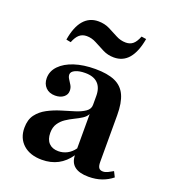

<svg xmlns="http://www.w3.org/2000/svg" viewBox="-120 -713 723 814"><g transform="rotate(20 242.0 -306.5)"><path d="M160.5 11.3Q107.3 11.3 76.2 -16.5Q45.2 -44.4 45.2 -91.1Q45.2 -128.2 62.5 -151.2Q79.8 -174.2 107.3 -188.7Q134.7 -203.2 165.3 -212.5Q196 -221.8 223.4 -230.2Q250.8 -238.7 268.1 -250.8Q285.5 -262.9 285.5 -281.5V-321.8Q285.5 -358.9 266.1 -378.2Q246.8 -397.6 208.9 -397.6Q181.5 -397.6 164.1 -389.5Q146.8 -381.5 146.8 -368.5Q146.8 -358.9 153.2 -349.2Q159.7 -339.5 166.1 -328.6Q172.6 -317.7 172.6 -304Q172.6 -286.3 158.1 -275Q143.5 -263.7 120.2 -263.7Q93.5 -263.7 77.8 -279.8Q62.1 -296 62.1 -321.8Q62.1 -353.2 85.5 -377.4Q108.9 -401.6 149.6 -414.9Q190.3 -428.2 243.5 -428.2Q298.4 -428.2 332.3 -413.3Q366.1 -398.4 381.5 -364.9Q396.8 -331.5 396.8 -275.8V-65.3Q396.8 -46.8 402.4 -38.7Q408.1 -30.6 421 -30.6Q431.5 -30.6 442.3 -35.9Q453.2 -41.1 465.3 -48.4L477.4 -24.2Q456.5 -7.3 430.2 2Q404 11.3 371 11.3Q287.9 11.3 286.3 -54.8Q263.7 -21.8 232.3 -5.2Q200.8 11.3 160.5 11.3ZM213.7 -46.8Q234.7 -46.8 253.2 -56.5Q271.8 -66.1 285.5 -85.5V-240.3Q279 -227.4 264.1 -217.7Q249.2 -208.1 230.6 -199.2Q212.1 -190.3 195.2 -179Q178.2 -167.7 166.9 -150.8Q155.6 -133.9 155.6 -108.9Q155.6 -79 171 -62.9Q186.3 -46.8 213.7 -46.8ZM299.2 -500.8Q271.8 -500.8 248.8 -512.5Q225.8 -524.2 204.8 -535.5Q183.9 -546.8 161.3 -546.8Q141.9 -546.8 128.6 -535.5Q115.3 -524.2 105.6 -499.2L84.7 -503.2Q94.4 -562.9 120.2 -592.7Q146 -622.6 186.3 -622.6Q214.5 -622.6 237.1 -611.3Q259.7 -600 280.6 -588.7Q301.6 -577.4 325 -577.4Q344.4 -577.4 357.3 -588.3Q370.2 -599.2 379.8 -624.2L401.6 -621Q391.1 -561.3 365.7 -531Q340.3 -500.8 299.2 -500.8Z"/></g></svg>

Font: Playfair
Style: Bold
Weight: 700
Designer: Claus Eggers Sørensen
Foundry: Claus Eggers Sørensen
Version: Version 2.001;gftools[0.9.30]